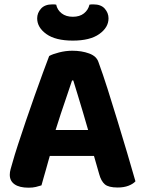

<svg xmlns="http://www.w3.org/2000/svg" viewBox="-20 -847 659 877"><path d="M314.7 -479.6H309.2Q298.8 -448.3 285.5 -409.3Q272.2 -370.3 257.9 -327.8Q243.6 -285.3 230.7 -242.9L212.8 -153.4Q206.8 -133.9 201.2 -113Q195.6 -92.1 189.8 -72.1Q184 -52.1 178.8 -33.8Q173.6 -15.5 169.4 -0.3Q157.8 3.5 143.8 6.9Q129.9 10.3 110.5 10.3Q68.7 10.3 46.7 -5.1Q24.7 -20.4 24.7 -48.5Q24.7 -61.3 28.4 -74.2Q32.2 -87.2 37 -104.2Q45.9 -136.7 62.3 -186.9Q78.6 -237 98.5 -295.4Q118.4 -353.8 138.7 -411Q159 -468.2 176.5 -515.9Q193.9 -563.6 204.6 -591.1Q219.4 -599.7 249.8 -607.5Q280.3 -615.3 310.2 -615.3Q353 -615.3 387.1 -602.8Q421.2 -590.4 430 -562.7Q449.4 -510 471.6 -440.3Q493.8 -370.6 516.8 -294.9Q539.9 -219.2 561.2 -147.6Q582.5 -76 598.7 -18.8Q587.9 -6.8 566.9 1.4Q545.9 9.5 517.5 9.5Q475.7 9.5 458.8 -5.1Q442 -19.6 433.5 -50.3L401.3 -162.4L384.2 -247.4Q371.8 -291.6 359 -333.9Q346.2 -376.1 335 -413.5Q323.7 -451 314.7 -479.6ZM146.4 -134.6 205.1 -253.3H439.3L459.1 -134.6ZM312.7 -770.4Q344 -770.4 363.5 -785.9Q383 -801.4 388.7 -825.8Q393.5 -826.8 397.9 -826.9Q402.2 -827 406.5 -827Q441.5 -827 458.6 -807.4Q475.7 -787.7 475.7 -763.2Q475.7 -721.5 433.4 -691.5Q391.2 -661.5 312.7 -661.5Q233.8 -661.5 191.8 -691.5Q149.8 -721.5 149.8 -763.2Q149.8 -787.7 167.2 -807.4Q184.7 -827 219 -827Q224 -827 228.1 -826.9Q232.2 -826.8 236.7 -825.8Q241.7 -801.4 261.7 -785.9Q281.7 -770.4 312.7 -770.4Z"/></svg>

Font: Baloo Bhaijaan 2
Style: Regular
Weight: 400
Designer: Sanskriti Dholi, Noopur Datye and Ek Type
Foundry: Ek Type
Version: Version 1.701